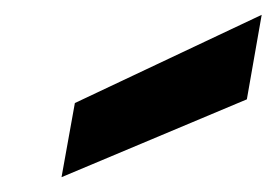

<svg xmlns="http://www.w3.org/2000/svg" viewBox="-20 -832 373 259"><path d="M333 -812 313 -698 63 -593 81 -693Z"/></svg>

Font: SVN-Poppins SemiBold
Style: Italic
Weight: 600
Italic angle: -10°
Designer: Ninad Kale (Devanagari), Jonny Pinhorn (Latin)
Foundry: Indian Type Foundry
Version: Version 3.002 2017; ttfautohint (v1.8.3)